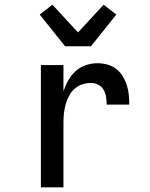

<svg xmlns="http://www.w3.org/2000/svg" viewBox="-20 -797 640 817"><path d="M154 0V-520H250V-409Q258 -433 270.5 -455Q283 -477 301.5 -494Q320 -511 344.5 -519.5Q369 -528 394 -528Q415 -528 436 -522.5Q457 -517 473.5 -504.5Q490 -492 501.5 -473.5Q513 -455 519.5 -435Q526 -415 528 -394Q530 -373 530 -352H434Q434 -368 431.5 -384Q429 -400 421 -414.5Q413 -429 398 -436.5Q383 -444 367 -444Q347 -444 328.5 -437.5Q310 -431 296 -418Q282 -405 273 -387.5Q264 -370 259 -351.5Q254 -333 252 -314Q250 -295 250 -276V0ZM257 -600 149 -735 203 -777 312 -659 421 -777 475 -735 367 -600Z"/></svg>

Font: Iosevka Medium Extended
Style: Regular
Weight: 500
Width: 7
Monospace: yes
Designer: Belleve Invis
Foundry: Belleve Invis
Version: Version 32.5.0; ttfautohint (v1.8.4)